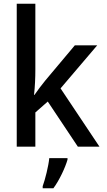

<svg xmlns="http://www.w3.org/2000/svg" viewBox="-20 -780 570 1021"><path d="M69 0H168V-182L234 -240L394 0H509L302 -310L497 -539H378L221 -352C199 -325 182 -302 163 -275H161C166 -322 168 -365 168 -410V-760H69ZM207 210V221H264C296 178 327 111 339 69V61H242C238 103 220 175 207 210Z"/></svg>

Font: Noto Sans Mono Condensed Medium
Style: Regular
Weight: 500
Width: 3
Designer: Monotype Design Team
Foundry: Monotype Imaging Inc.
Version: Version 2.014